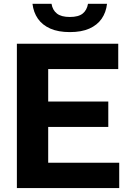

<svg xmlns="http://www.w3.org/2000/svg" viewBox="-20 -964 667 984"><path d="M66.5 0V-740H586V-610H227V-130H591V0ZM163 -313.5V-443.5H535V-313.5ZM338 -799.5Q278.5 -799.5 237.8 -817.5Q197 -835.5 174.2 -868.2Q151.5 -901 146.5 -944.5H244Q249.5 -912 271.8 -894.5Q294 -877 338 -877Q382 -877 403.8 -894.5Q425.5 -912 431 -944.5H528.5Q523.5 -900.5 501 -868Q478.5 -835.5 438 -817.5Q397.5 -799.5 338 -799.5Z"/></svg>

Font: Encode Sans Condensed Thin
Style: Bold
Weight: 700
Version: Version 3.002